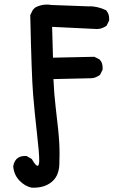

<svg xmlns="http://www.w3.org/2000/svg" viewBox="-20 -702 540 858"><path d="M89.8 -4.9Q92.8 -4.9 98.6 -4.9L122.1 8.8Q132.8 27.3 138.7 33.2Q144.5 39.1 147.5 39.1Q149.4 39.1 150.4 38.1Q155.3 33.2 155.3 13.7Q155.3 -18.6 145 -107.9Q134.8 -197.3 127.9 -280.3Q121.1 -363.3 115.2 -634.8L127 -658.2L136.7 -668Q161.1 -681.6 189.5 -681.6Q199.2 -681.6 210 -679.7L370.1 -673.8Q374 -673.8 385.3 -673.8Q396.5 -673.8 415 -669.9Q433.6 -666 454.1 -656.2Q467.8 -640.6 467.8 -619.1Q467.8 -616.2 467.8 -610.4L456.1 -586.9Q435.5 -572.3 413.1 -572.3Q413.1 -572.3 212.9 -582L216.8 -444.3L401.4 -448.2L424.8 -436.5Q433.6 -426.8 436 -417.5Q438.5 -408.2 438.5 -402.3Q438.5 -396.5 438.5 -390.6L426.8 -367.2Q407.2 -353.5 389.6 -352.5L218.8 -348.6Q221.7 -281.2 229 -220.7Q236.3 -160.2 239.7 -126Q243.2 -91.8 244.6 -65.9Q246.1 -40 246.1 -15.1Q246.1 9.8 245.1 35.2Q242.2 87.9 208 113.3Q177.7 136.7 130.9 136.7Q123 136.7 121.1 136.7Q90.8 129.9 66.9 105Q43 80.1 39.1 43Q41 23.4 53.7 8.8Q68.4 -4.9 89.8 -4.9Z"/></svg>

Font: JasonHandwriting2
Style: SemiBold
Weight: 600
Version: Version 1.04.7